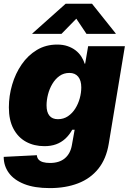

<svg xmlns="http://www.w3.org/2000/svg" viewBox="-23 -780 684 1015"><path d="M240.2 214.4Q159.2 214.4 105 192.9Q50.8 171.4 23.7 134Q-3.4 96.7 -3.4 49.3L171.9 40.5Q172.9 54.7 181.2 63.7Q189.5 72.8 204.6 77.1Q219.7 81.5 241.2 81.5Q290.5 81.5 319.8 56.9Q349.1 32.2 356.9 -12.2L371.6 -94.2H358.9Q343.3 -65.9 321.8 -46.4Q300.3 -26.9 273.2 -17.1Q246.1 -7.3 211.9 -7.3Q157.2 -7.3 114.7 -30.5Q72.3 -53.7 48.1 -99.4Q23.9 -145 23.9 -212.4Q23.9 -273.4 41.3 -332.5Q58.6 -391.6 91.6 -439.5Q124.5 -487.3 171.9 -515.9Q219.2 -544.4 279.3 -544.4Q310.1 -544.4 334.2 -536.1Q358.4 -527.8 376.5 -513.9Q394.5 -500 406.5 -481.7Q418.5 -463.4 424.3 -443.4H427.2L442.9 -535.6H637.2L551.8 -19.5Q538.6 60.1 496.8 112.1Q455.1 164.1 389.6 189.2Q324.2 214.4 240.2 214.4ZM283.2 -149.9Q313 -149.9 336.2 -165.5Q359.4 -181.2 375 -206.1Q390.6 -231 398.7 -260.5Q406.7 -290 406.7 -317.9Q406.7 -354.5 390.4 -374.5Q374 -394.5 343.8 -394.5Q314 -394.5 291.5 -378.4Q269 -362.3 253.7 -336.4Q238.3 -310.5 230.7 -280.5Q223.1 -250.5 223.1 -222.7Q223.1 -187 238.3 -168.5Q253.4 -149.9 283.2 -149.9ZM302.2 -601.1H147.9V-603L324.2 -760.3H463.4L588.9 -603L588.4 -601.1H434.1L380.4 -681.2Z"/></svg>

Font: Inter 20pt Black
Style: Italic
Weight: 900
Italic angle: -9.3988°
Version: Version 4.001;git-66647c0bb